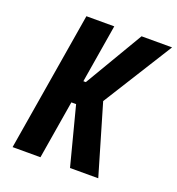

<svg xmlns="http://www.w3.org/2000/svg" viewBox="-133 -843 879 952"><g transform="rotate(20 306.5 -367.5)"><path d="M39 0 161 -735H308L257 -427H270L452 -735H613L383 -368L491 0H342L262 -308H237L186 0Z"/></g></svg>

Font: Iosevka Curly HvExObl
Style: Regular
Weight: 900
Width: 7
Italic angle: -9°
Monospace: yes
Designer: Belleve Invis
Foundry: Belleve Invis
Version: Version 11.1.0; ttfautohint (v1.8.3)